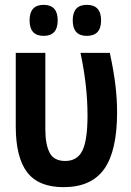

<svg xmlns="http://www.w3.org/2000/svg" viewBox="-20 -763 540 792"><path d="M218 -679Q218 -743 160 -743Q102 -743 102 -679Q102 -615 160 -615Q218 -615 218 -679ZM397 -679Q397 -743 338 -743Q280 -743 280 -679Q280 -615 338 -615Q397 -615 397 -679ZM463 -300Q463 -351 456.5 -408.5Q450 -466 433 -545H312Q341 -409 341 -287Q341 -185 320 -142Q299 -99 249 -99Q202 -99 184.5 -133.5Q167 -168 167 -229V-545H45V-242Q45 -114 92 -52.5Q139 9 242 9Q357 9 410 -66Q463 -141 463 -300Z"/></svg>

Font: Noto Sans Mono UI Condensed
Style: Bold
Weight: 700
Width: 3
Designer: Monotype Design team
Foundry: Monotype Imaging Inc.
Version: 1.000